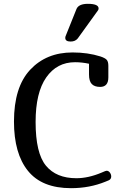

<svg xmlns="http://www.w3.org/2000/svg" viewBox="-20 -983 621 1003"><path d="M386 -782Q373 -766 349 -766Q321 -766 321 -785Q321 -791 323 -795L380 -937Q392 -963 439 -963Q495 -963 495 -939Q495 -933 492 -929ZM503 -529Q474 -529 459.5 -544Q445 -559 445 -594V-650Q408 -658 372 -658Q277 -658 221.5 -578.5Q166 -499 166 -346Q166 -183 220 -117.5Q274 -52 379 -52Q441 -52 510 -81L529 -89Q535 -91 537 -91Q547 -91 554 -81.5Q561 -72 561 -61Q561 -47 548 -41L531 -34Q448 0 351 0Q199 0 126 -90.5Q53 -181 53 -348Q53 -528 137.5 -618.5Q222 -709 359 -709Q439 -709 505 -688Q529 -680 537.5 -670.5Q546 -661 546 -639V-579Q546 -529 503 -529Z"/></svg>

Font: Marmelad
Style: Regular
Weight: 400
Designer: Manvel Shmavonyan
Foundry: Cyreal
Version: Version 1.001;PS 001.001;hotconv 1.0.88;makeotf.lib2.5.64775